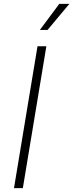

<svg xmlns="http://www.w3.org/2000/svg" viewBox="-20 -965 376 985"><path d="M217.8 -727.5 97.2 0H51.8L172.4 -727.5ZM184.6 -811.5 284.2 -945.3H335.9L224.1 -811.5Z"/></svg>

Font: Inter 20pt ExtraLight
Style: Italic
Weight: 250
Italic angle: -9.3988°
Version: Version 4.001;git-66647c0bb